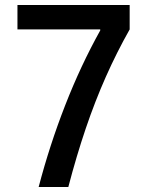

<svg xmlns="http://www.w3.org/2000/svg" viewBox="-20 -750 590 770"><path d="M135 0Q179 -168 241.5 -328Q304 -488 382 -628V-632H50V-730H500V-632Q448 -540 404.5 -442Q361 -344 324 -235Q287 -126 254 0Z"/></svg>

Font: M PLUS Code Latin SemiExpanded Medium
Style: Regular
Weight: 500
Width: 6
Designer: Coji Morishita
Foundry: UNDERFOREST DESIGN
Version: Version 1.002; ttfautohint (v1.8.3)